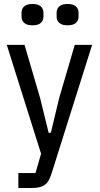

<svg xmlns="http://www.w3.org/2000/svg" viewBox="-20 -743 500 963"><path d="M355 -518H442L239 126Q232 148 224 162Q216 176 204 184.5Q192 193 175.5 196.5Q159 200 136 200H72V125H158L186 28L14 -518H103L181 -252L224 -77H235L277 -252ZM143 -616Q115 -616 101.5 -628Q88 -640 88 -660V-679Q88 -699 101.5 -711Q115 -723 143 -723Q171 -723 184.5 -711Q198 -699 198 -679V-660Q198 -640 184.5 -628Q171 -616 143 -616ZM319 -616Q291 -616 277.5 -628Q264 -640 264 -660V-679Q264 -699 277.5 -711Q291 -723 319 -723Q347 -723 360.5 -711Q374 -699 374 -679V-660Q374 -640 360.5 -628Q347 -616 319 -616Z"/></svg>

Font: IBM Plex Sans Condensed Text
Style: Regular
Weight: 450
Width: 3
Designer: Mike Abbink, Paul van der Laan, Pieter van Rosmalen
Foundry: Bold Monday
Version: Version 1.1